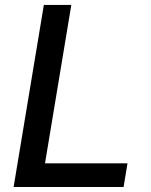

<svg xmlns="http://www.w3.org/2000/svg" viewBox="-20 -747 604 767"><path d="M34.4 0 155.2 -727.3H264.9L159.8 -94.5H489.3L473.7 0Z"/></svg>

Font: Inter UI Medium
Style: Italic
Weight: 500
Italic angle: 9.39999°
Designer: Rasmus Andersson
Foundry: rsms
Version: 3.2;8d6f07862